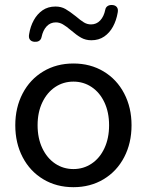

<svg xmlns="http://www.w3.org/2000/svg" viewBox="-20 -756 600 785"><path d="M42.5 -243.9Q42.5 -316.3 72.6 -373.9Q102.7 -431.5 156.8 -463.9Q210.8 -496.4 280.2 -496.4Q349.5 -496.4 403.6 -463.9Q457.6 -431.5 487.7 -373.9Q517.8 -316.3 517.8 -243.9Q517.8 -170.9 487.7 -113.3Q457.6 -55.6 403.6 -23.2Q349.5 9.3 280.2 9.3Q210.8 9.3 156.8 -23.2Q102.7 -55.6 72.6 -113.3Q42.5 -170.9 42.5 -243.9ZM426 -243.9Q426 -296.9 407 -337.3Q388 -377.8 354.7 -400.1Q321.5 -422.3 280.2 -422.3Q238.8 -422.3 205.6 -400.1Q172.3 -377.8 153 -337.3Q133.7 -296.9 133.7 -243.9Q133.7 -190.9 153 -150.1Q172.3 -109.3 205.6 -87.1Q238.8 -64.8 280.2 -64.8Q321.5 -64.8 354.7 -87.1Q388 -109.3 407 -150.1Q426 -190.9 426 -243.9ZM99.1 -616.4Q104.1 -647.9 118.1 -673.3Q132 -698.6 154.1 -714Q176.3 -729.3 206.9 -729.3Q229.9 -729.3 247.6 -719.2Q265.3 -709 290.2 -689.2Q309.5 -672.7 323 -664.4Q336.5 -656.2 352.2 -656.2Q374.3 -656.2 389.5 -672.2Q404.7 -688.3 410.4 -716.1Q412 -725.7 419.5 -730.9Q427 -736.2 438.7 -735.5Q451.3 -734.9 457.7 -726.9Q464.1 -718.9 461.2 -704.3Q455.6 -672.1 441.9 -647.1Q428.3 -622 406.2 -606.7Q384 -591.4 353.4 -591.4Q330.4 -591.4 311.8 -601.8Q293.2 -612.2 270.2 -632.1Q250.8 -648.6 237 -656.5Q223.2 -664.5 208.2 -664.5Q186 -664.5 170.8 -648.4Q155.7 -632.3 149.9 -604.5Q149.5 -602.5 148.3 -599.2Q145 -591.7 138.3 -588.1Q131.7 -584.5 121.6 -585.1Q109 -585.7 102.6 -593.7Q96.2 -601.7 99.1 -616.4Z"/></svg>

Font: SN Pro Thin
Style: Regular
Weight: 200
Designer: Tobias Whetton
Foundry: Supernotes
Version: Version 1.003;Glyphs 3.3 (3324)